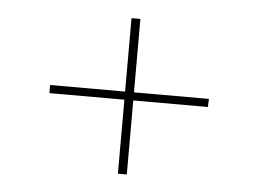

<svg xmlns="http://www.w3.org/2000/svg" viewBox="-38 -609 665 495"><g transform="rotate(5 294.5 -361.0)"><path d="M283.5 -159.5V-351H89.5V-372H283.5V-562H306.5V-372H500.5L499.5 -351H306.5V-159.5Z"/></g></svg>

Font: Hepta Slab ExtraLight ExtraLight
Style: Regular
Weight: 250
Version: Version 1.102